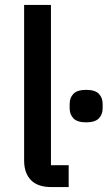

<svg xmlns="http://www.w3.org/2000/svg" viewBox="-20 -760 437 780"><path d="M189 0Q133 0 105.5 -28.5Q78 -57 78 -108V-740H187V-89H259V0ZM330 -263Q294 -263 278.5 -279Q263 -295 263 -320V-338Q263 -363 278.5 -379Q294 -395 330 -395Q366 -395 381.5 -379Q397 -363 397 -338V-320Q397 -295 381.5 -279Q366 -263 330 -263Z"/></svg>

Font: IBM Plex Arabic Medium
Style: Regular
Weight: 500
Designer: Mike Abbink, Paul van der Laan, Pieter van Rosmalen, Wael Morcos, Khajak Apelian
Foundry: Bold Monday
Version: Version 1.0